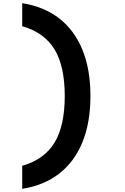

<svg xmlns="http://www.w3.org/2000/svg" viewBox="-20 -985 790 1210"><path d="M120 -820V-965Q259 -943 354.5 -868Q450 -793 500 -670Q550 -547 550 -380Q550 -213 500 -90Q450 33 354.5 108Q259 183 120 205V60Q259 20 323.5 -86Q388 -192 388 -380Q388 -568 323.5 -674Q259 -780 120 -820Z"/></svg>

Font: Martian Mono SemiExpanded
Style: Bold
Weight: 700
Width: 6
Designer: Roman Shamin
Foundry: Evil Martians
Version: Version 1.000